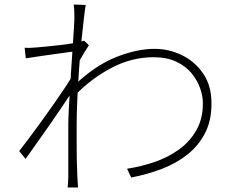

<svg xmlns="http://www.w3.org/2000/svg" viewBox="-20 -800 1040 849"><path d="M542 -54Q603 -63 663 -83.5Q723 -104 771.5 -139Q820 -174 849 -225.5Q878 -277 877 -346Q877 -375 865 -409.5Q853 -444 827.5 -475.5Q802 -507 760 -527Q718 -547 659 -547Q563 -547 474 -500.5Q385 -454 312 -379V-426Q403 -512 494.5 -548Q586 -584 664 -584Q727 -584 784.5 -556Q842 -528 878.5 -474.5Q915 -421 915 -345Q916 -270 888 -214Q860 -158 811 -118.5Q762 -79 697.5 -54Q633 -29 560 -15ZM317 -574Q309 -573 284.5 -569.5Q260 -566 227 -561.5Q194 -557 159.5 -552Q125 -547 94 -542L89 -589Q102 -588 114 -588.5Q126 -589 138 -590Q155 -591 183.5 -594Q212 -597 244 -600.5Q276 -604 305 -609Q334 -614 352 -620L373 -600Q364 -586 354 -569.5Q344 -553 334 -536Q324 -519 316 -504L307 -408Q289 -379 263 -340.5Q237 -302 208 -260Q179 -218 149 -176Q119 -134 93 -97L65 -132Q83 -155 110 -191Q137 -227 166.5 -268Q196 -309 224 -349Q252 -389 273 -421Q294 -453 303 -470L308 -541ZM309 -718Q309 -732 308.5 -749Q308 -766 306 -780L359 -778Q356 -762 351 -719.5Q346 -677 340 -618Q334 -559 329.5 -493Q325 -427 322 -363Q319 -299 319 -246Q319 -197 319 -162.5Q319 -128 319.5 -95.5Q320 -63 322 -20Q323 -7 323.5 5Q324 17 325 29H279Q280 22 281 7.5Q282 -7 282 -19Q282 -67 282 -100.5Q282 -134 282 -167.5Q282 -201 282 -249Q282 -271 284 -311.5Q286 -352 289 -402Q292 -452 295.5 -503.5Q299 -555 302 -600.5Q305 -646 307 -677.5Q309 -709 309 -718Z"/></svg>

Font: Noto Sans SC ExtraLight
Style: Regular
Weight: 250
Designer: Ryoko NISHIZUKA 西塚涼子 (kana, bopomofo & ideographs); Paul D. Hunt (Latin, Greek & Cyrillic); Sandoll Communications 산돌커뮤니
Foundry: Adobe
Version: Version 2.004-H2;hotconv 1.0.118;makeotfexe 2.5.65603